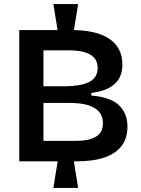

<svg xmlns="http://www.w3.org/2000/svg" viewBox="-20 -801 696 946"><path d="M265 -645 243 -781H365L343 -645ZM243 125 265 -12H343L365 125ZM75 -6V-653H332Q390 -653 436 -643Q482 -633 515 -612Q548 -591 565.5 -559Q583 -527 583 -481Q583 -444 567.5 -415.5Q552 -387 518 -368.5Q484 -350 430 -343V-330Q523 -323 565.5 -283Q608 -243 608 -177Q608 -121 580 -83Q552 -45 496 -25.5Q440 -6 355 -6ZM194 -107H357Q385 -107 408 -111.5Q431 -116 449 -125.5Q467 -135 477 -151.5Q487 -168 487 -194Q487 -216 479 -233Q471 -250 456 -261.5Q441 -273 420.5 -280.5Q400 -288 374 -291Q348 -294 319 -294H194ZM194 -376H299Q334 -376 363.5 -380.5Q393 -385 415 -395Q437 -405 449 -422.5Q461 -440 461 -466Q461 -491 450.5 -507.5Q440 -524 421 -534Q402 -544 376.5 -548.5Q351 -553 322 -553H194Z"/></svg>

Font: Bricolage Grotesque SemiBold
Style: Regular
Weight: 600
Designer: Mathieu Triay
Foundry: Atelier Triay
Version: Version 1.000;gftools[0.9.30]